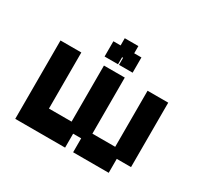

<svg xmlns="http://www.w3.org/2000/svg" viewBox="-140 -825 1058 1014"><g transform="rotate(30 389.5 -318.0)"><path d="M61 11V-467H188V-125H326V-467H453V-125H592V-467H718V-74H631V11H414V-74H365V11ZM305 -510V-603H349V-647H432V-603H476V-510H393V-553H387V-510Z"/></g></svg>

Font: Pixelify Sans
Style: Bold
Weight: 700
Designer: Stefie Justprince
Foundry: Typecalism Foundryline
Version: Version 1.000